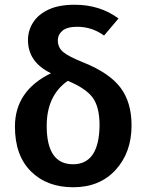

<svg xmlns="http://www.w3.org/2000/svg" viewBox="-20 -775 618 810"><path d="M289 15Q178 15 110.5 -52Q43 -119 43 -241Q43 -392 195 -466Q98 -513 98 -606Q98 -646 119.5 -680Q141 -714 184.5 -734.5Q228 -755 295 -755Q402 -755 480 -697L419 -625Q368 -662 306 -662Q263 -662 243.5 -645.5Q224 -629 224 -604Q224 -575 246 -556Q268 -537 333 -511Q442 -467 488.5 -405Q535 -343 535 -246Q535 -132 468 -58.5Q401 15 289 15ZM288 -82Q398 -82 400 -246Q400 -323 371.5 -362.5Q343 -402 266 -434Q177 -372 177 -244Q177 -82 288 -82Z"/></svg>

Font: Trujillo Medium
Style: Regular
Weight: 500
Designer: Fira Sans original fonts by bBox Type GmbH, Carrois Corporate GbR, & Edenspiekermann AG / Changes by Cristiano Sobral
Foundry: Fira Sans original fonts by bBox Type GmbH, Carrois Corporate GbR, & Edenspiekermann AG / Changes by Cristiano Sobral
Version: Version 4.301;October 17, 2021;FontCreator 14.0.0.2814 64-bi